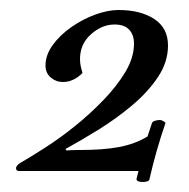

<svg xmlns="http://www.w3.org/2000/svg" viewBox="-20 -692 378 384"><path d="M22 -367Q41 -378 70 -396.5Q99 -415 129.5 -439.5Q160 -464 187 -492Q214 -520 231 -548.5Q248 -577 248 -605Q248 -622 238.5 -632.5Q229 -643 209 -643Q184 -643 162 -623.5Q140 -604 140 -574Q140 -565 142 -557Q144 -549 145 -546Q127 -528 106 -528Q92 -528 81.5 -537Q71 -546 71 -561Q71 -582 85.5 -602Q100 -622 123 -638Q146 -654 171 -663Q196 -672 217 -672Q261 -672 288.5 -654Q316 -636 316 -601Q316 -568 296 -538Q276 -508 244.5 -481.5Q213 -455 177.5 -433Q142 -411 111 -394L113 -391Q113 -391 119.5 -391.5Q126 -392 139 -392Q187 -392 218.5 -398Q250 -404 275 -419L284 -446Q285 -449 290 -450.5Q295 -452 300 -452Q303 -452 307 -449.5Q311 -447 311 -446Q292 -391 279 -334Q279 -331 275 -329.5Q271 -328 266 -328Q253 -328 253 -334L257 -350H18Q12 -350 12 -356Q13 -362 22 -367Z"/></svg>

Font: Sedan
Style: Italic
Weight: 400
Italic angle: -13.8°
Designer: Sebastian Salazar
Foundry: Sebastian Salazar
Version: Version 1.100; ttfautohint (v1.8.4.7-5d5b)